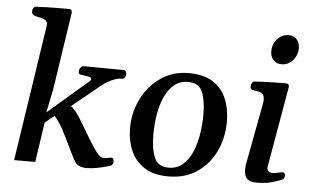

<svg xmlns="http://www.w3.org/2000/svg" viewBox="-52 -837 1520 933"><g transform="rotate(5 707.5 -370.5)"><path d="M206.1 -362.3 182.1 -244.6 377 -412.6Q385.3 -419.4 385.3 -424.8Q385.3 -433.6 368.7 -436.5Q352.1 -439.5 334.5 -441.4Q321.8 -442.4 321.8 -456.1Q321.8 -466.3 328.1 -475.1Q334.5 -483.9 342.3 -483.9L539.1 -482.4Q546.4 -482.4 549.6 -475.8Q552.7 -469.2 552.7 -463.9Q552.7 -453.6 547.4 -446.5Q542 -439.5 532.7 -439.5Q516.6 -439.9 498.8 -433.3Q481 -426.8 464.4 -417Q447.8 -407.2 435.5 -397L298.8 -285.6Q321.3 -267.6 343.3 -232.9Q365.2 -198.2 388.2 -158.2Q411.1 -118.2 435.5 -83.5Q443.8 -71.3 455.1 -59.6Q466.3 -47.9 480 -47.9Q489.7 -47.9 500 -50.3Q510.3 -52.7 516.1 -52.7Q522.9 -52.7 525.6 -47.1Q528.3 -41.5 528.3 -34.2Q528.3 -28.8 525.6 -22.5Q522.9 -16.1 516.1 -13.7Q480.5 -2.9 452.6 2.4Q424.8 7.8 399.9 7.8Q377 7.8 362.5 0.2Q348.1 -7.3 341.8 -19Q323.7 -51.8 304.9 -91.6Q286.1 -131.3 266.1 -168.9Q246.1 -206.5 223.6 -231.4L178.2 -194.3L149.4 0H46.4L147.9 -667.5Q147.9 -686 135.3 -692.9Q122.6 -699.7 106.4 -702.1Q90.3 -704.6 79.1 -710.4Q70.3 -715.3 70.3 -730Q70.3 -736.3 75 -743.7Q79.6 -751 85.4 -751.5Q138.7 -754.4 183.3 -754.6Q228 -754.9 251 -754.9Q254.9 -754.9 259 -751.2Q263.2 -747.6 262.7 -736.3Z M593.8 -206.5Q593.8 -259.8 611.6 -311Q629.4 -362.3 663.3 -403.8Q697.3 -445.3 745.8 -470.2Q794.4 -495.1 855.5 -495.1Q928.7 -495.1 973.6 -466.3Q1018.6 -437.5 1039.3 -387.9Q1060.1 -338.4 1060.1 -275.4Q1060.1 -197.3 1028.8 -131.3Q997.6 -65.4 939.2 -25.9Q880.9 13.7 799.3 13.7Q728.5 13.7 683.1 -14.9Q637.7 -43.5 616 -93.3Q594.2 -143.1 593.8 -206.5ZM797.4 -28.8Q837.4 -28.8 865.2 -52.5Q893.1 -76.2 910.4 -115.7Q927.7 -155.3 935.5 -203.6Q943.4 -252 943.4 -301.3Q943.4 -368.2 926.3 -410.2Q909.2 -452.1 855.5 -452.1Q815.4 -452.1 787.6 -428.7Q759.8 -405.3 742.4 -366Q725.1 -326.7 717.3 -278.8Q709.5 -231 709.5 -182.6Q709.5 -115.2 726.8 -72Q744.1 -28.8 797.4 -28.8Z M1229.5 6.3Q1201.2 6.3 1188.2 -3.2Q1175.3 -12.7 1171.9 -25.9Q1168.5 -39.1 1168.5 -49.3Q1168.5 -63.5 1169.4 -72.3L1228 -383.3Q1228.5 -387.2 1228.8 -390.6Q1229 -394 1229 -397Q1229 -419.4 1218.5 -427.2Q1208 -435.1 1193.8 -436.5Q1179.7 -438 1168.9 -440.9Q1164.1 -443.4 1161.6 -447.3Q1159.2 -451.2 1160.2 -460.4Q1161.1 -466.3 1165 -473.9Q1168.9 -481.4 1174.8 -481.9Q1226.6 -485.4 1268.8 -486.1Q1311 -486.8 1333 -486.8Q1336.9 -486.8 1341.6 -482.9Q1346.2 -479 1344.7 -467.3L1275.9 -72.3Q1275.9 -60.1 1282.5 -53.5Q1289.1 -46.9 1304.7 -46.9Q1314.9 -46.9 1329.8 -50.8Q1344.7 -54.7 1352.1 -54.7Q1356.9 -54.7 1360.4 -51.5Q1363.8 -48.3 1363.8 -38.6Q1363.8 -24.9 1352.1 -19Q1329.1 -9.3 1300 -1.5Q1271 6.3 1229.5 6.3ZM1300.3 -577.1Q1274.4 -577.1 1259.8 -593.8Q1245.1 -610.4 1245.1 -635.7Q1245.1 -659.7 1255.4 -678.7Q1265.6 -697.8 1283.2 -709.5Q1300.8 -721.2 1322.3 -721.2Q1348.1 -721.2 1362.8 -704.6Q1377.4 -688 1377.4 -662.1Q1377.4 -639.2 1367.2 -619.9Q1356.9 -600.6 1339.4 -588.9Q1321.8 -577.1 1300.3 -577.1Z"/></g></svg>

Font: Gelasio Medium
Style: Italic
Weight: 500
Italic angle: -8.5°
Designer: Eben Sorkin
Foundry: Eben Sorkin
Version: Version 1.008